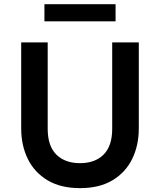

<svg xmlns="http://www.w3.org/2000/svg" viewBox="-20 -908 785 942"><path d="M372.5 15Q277.5 15 213.2 -23.5Q149 -62 116.5 -128.2Q84 -194.5 84 -278V-700H214V-276.5Q214 -191.5 256.5 -149.5Q299 -107.5 372.5 -107.5Q446 -107.5 488.2 -149.5Q530.5 -191.5 530.5 -276.5V-700H661V-278Q661 -194.5 628.5 -128.2Q596 -62 532 -23.5Q468 15 372.5 15ZM198 -803.5V-887.5H547V-803.5Z"/></svg>

Font: Geologica Roman Medium
Style: Regular
Weight: 500
Designer: Sindre Bremnes, Frode Helland
Foundry: Monokrom Skriftforlag AS
Version: Version 1.010;gftools[0.9.28]